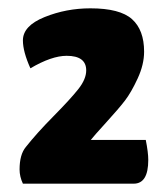

<svg xmlns="http://www.w3.org/2000/svg" viewBox="-20 -730 403 461"><path d="M53 -566Q35 -606 35 -633Q35 -668 87 -689Q139 -710 197 -710Q268 -710 297 -684Q326 -658 326 -606Q326 -575 310.5 -541.5Q295 -508 280 -488.5Q265 -469 234.5 -435.5Q204 -402 198 -394H330Q336 -364 336 -346Q336 -289 301 -289H35Q27 -306 27 -323Q27 -359 42 -377Q68 -410 108.5 -451Q149 -492 168 -516Q187 -540 187 -561Q187 -596 140 -596Q104 -596 53 -566Z"/></svg>

Font: Yanone Kaffeesatz Bold
Style: Regular
Weight: 700
Designer: Yanone (Cyrillic: Daniel Pouzeot)
Foundry: Yanone
Version: Version 1.003;PS 001.003;hotconv 1.0.88;makeotf.lib2.5.64775